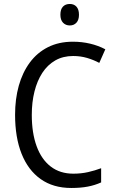

<svg xmlns="http://www.w3.org/2000/svg" viewBox="-20 -934 576 964"><path d="M347.2 -652.8Q296.4 -652.8 257.6 -630.6Q218.8 -608.4 192.6 -568.4Q166.5 -528.3 153.1 -474.6Q139.6 -420.9 139.6 -357.4Q139.6 -266.6 163.8 -200.2Q188 -133.8 234.6 -97.9Q281.2 -62 348.1 -62Q387.2 -62 421.9 -69.8Q456.5 -77.6 487.8 -89.4V-18.1Q456.5 -3.9 420.7 2.9Q384.8 9.8 337.9 9.8Q247.1 9.8 184.1 -34.9Q121.1 -79.6 88.4 -161.9Q55.7 -244.1 55.7 -357.9Q55.7 -436.5 74.2 -503.2Q92.8 -569.8 129.4 -619.6Q166 -669.4 220.5 -697Q274.9 -724.6 346.2 -724.6Q391.1 -724.6 432.4 -714.8Q473.6 -705.1 508.8 -686.5L478.5 -618.2Q450.2 -633.3 417.2 -643.1Q384.3 -652.8 347.2 -652.8ZM330.6 -914.1Q351.6 -914.1 364 -900.4Q376.5 -886.7 376.5 -859.9Q376.5 -834 363.8 -820.1Q351.1 -806.2 330.6 -806.2Q309.6 -806.2 296.4 -820.1Q283.2 -834 283.2 -859.9Q283.2 -887.2 295.9 -900.6Q308.6 -914.1 330.6 -914.1Z"/></svg>

Font: Open Sans SemiCondensed
Style: Regular
Weight: 400
Width: 4
Designer: Monotype Design Team
Foundry: Monotype Imaging Inc.
Version: Version 3.000